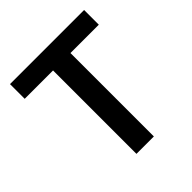

<svg xmlns="http://www.w3.org/2000/svg" viewBox="-180 -780 905 905"><g transform="rotate(-45 273.0 -327.0)"><path d="M215 0V-556H26V-654H520V-556H331V0Z"/></g></svg>

Font: Giro Semibold
Style: Regular
Weight: 600
Designer: Paul D. Hunt
Foundry: Adobe Systems Incorporated
Version: Version 1.000;PS 1.0;hotconv 1.0.88;makeotf.lib2.5.647800